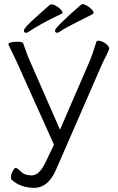

<svg xmlns="http://www.w3.org/2000/svg" viewBox="-20 -903 569 925"><path d="M245 -756Q245 -771 371 -881H372Q373 -883 379.5 -883Q386 -883 399 -875.5Q412 -868 421.5 -858Q431 -848 431 -842.5Q431 -837 427 -836V-835Q304 -774 282.5 -759.5Q261 -745 256 -745Q245 -745 245 -756ZM277 -837Q170 -786 115 -748Q111 -745 106 -745Q95 -745 95 -756.5Q95 -768 155.5 -822.5Q216 -877 219.5 -879.5Q223 -882 230 -882Q237 -882 249.5 -875Q262 -868 271.5 -858.5Q281 -849 281 -843.5Q281 -838 277 -837ZM240 -206 61 -604Q38 -653 29.5 -669.5Q21 -686 20.5 -690.5Q20 -695 31.5 -698.5Q43 -702 66.5 -702Q90 -702 93 -692V-691Q98 -678 106 -654.5Q114 -631 121 -616L269 -278L411 -606Q426 -641 444 -701Q446 -707 454.5 -707Q463 -707 476 -701Q505 -686 506 -668Q505 -663 493 -637Q478 -609 469 -588L248 -81Q210 2 145 2Q80 2 36 -37Q33 -39 33 -51Q33 -63 41 -78.5Q49 -94 56 -94Q63 -94 81 -76Q99 -58 133.5 -58Q168 -58 198 -118ZM476 -701V-702Q476 -702 476 -701Z"/></svg>

Font: LXGW WenKai Lite Light
Style: Regular
Weight: 300
Designer: LXGW / Fontworks Inc.
Foundry: LXGW / Fontworks Inc.
Version: Version 1.511; March 25, 2025